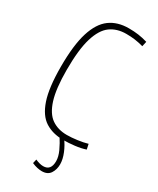

<svg xmlns="http://www.w3.org/2000/svg" viewBox="-232 -779 878 1067"><g transform="rotate(30 207.0 -245.0)"><path d="M38 -337Q38 -475 63.5 -556.5Q89 -638 138 -674Q187 -710 259 -710Q293 -710 321.5 -706Q350 -702 380 -693L373 -661Q344 -669 318 -672.5Q292 -676 262 -676Q203 -676 161.5 -646Q120 -616 97.5 -542Q75 -468 75 -337Q75 -217 96.5 -148.5Q118 -80 158.5 -52Q199 -24 256 -24Q285 -24 322 -29Q359 -34 386 -42L393 -9Q363 1 325 5.5Q287 10 252 10Q185 10 137 -20.5Q89 -51 63.5 -126.5Q38 -202 38 -337ZM178 179Q207 192 229 192Q278 192 278 132Q278 104 262.5 70Q247 36 223 -1H252Q275 29 290.5 66.5Q306 104 306 136Q306 170 289.5 195Q273 220 236 220Q223 220 206.5 216.5Q190 213 172 205Z"/></g></svg>

Font: Georama SemiCondensed ExtraLight
Style: Regular
Weight: 200
Width: 4
Designer: Jean-Baptiste Levee
Foundry: Production Type
Version: Version 1.000